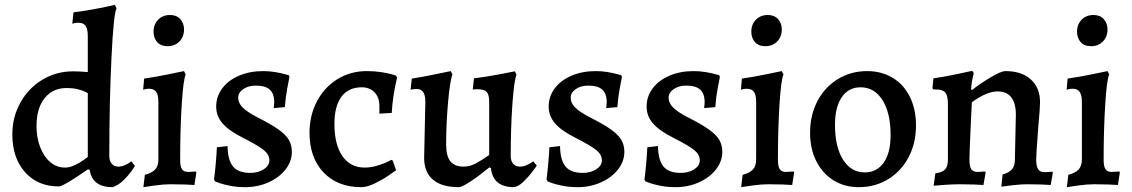

<svg xmlns="http://www.w3.org/2000/svg" viewBox="-20 -762 4683 794"><path d="M351 -59 344 -62Q242 9 223 9Q136 9 83.5 -50Q31 -109 31 -206Q31 -278 64.5 -338Q98 -398 155.5 -432.5Q213 -467 282 -467Q307 -467 343 -464V-613Q343 -642 334 -655Q325 -668 304 -668Q297 -668 289 -666.5Q281 -665 279 -664L284 -711Q334 -717 387 -727.5Q440 -738 455 -742L462 -727Q450 -709 441 -524Q432 -339 432 -117Q432 -97 442 -85Q452 -73 469 -73Q482 -73 494 -78Q506 -83 513.5 -88Q521 -93 523 -95L538 -76Q535 -70 522 -52Q509 -34 488.5 -14.5Q468 5 445 12Q362 12 351 -59ZM343 -113V-377Q340 -379 329 -384Q318 -389 299 -393.5Q280 -398 256 -398Q198 -398 164.5 -356Q131 -314 131 -241Q131 -192 146.5 -152.5Q162 -113 188.5 -91Q215 -69 249 -69Q268 -69 289 -79Q310 -89 324.5 -99.5Q339 -110 343 -113Z M579 -39Q609 -47 622 -61.5Q635 -76 635 -103V-340Q635 -369 626 -382Q617 -395 596 -395Q590 -395 582 -393.5Q574 -392 572 -391L576 -437Q625 -444 675.5 -454.5Q726 -465 741 -468L748 -454Q738 -433 731.5 -329.5Q725 -226 725 -101Q725 -74 732.5 -62.5Q740 -51 758 -51Q768 -51 777.5 -52Q787 -53 790 -53L792 -48L784 3Q774 2 745.5 1Q717 0 685 0Q657 0 620.5 5Q584 10 573 12ZM615 -631Q615 -661 634 -680.5Q653 -700 683 -700Q710 -700 725.5 -683Q741 -666 741 -640Q741 -610 722 -590.5Q703 -571 673 -571Q645 -571 630 -588Q615 -605 615 -631Z M869 -12 865 -20Q868 -39 872 -83.5Q876 -128 877 -153L921 -158Q922 -99 944 -73Q966 -47 1015 -47Q1048 -47 1071 -62Q1094 -77 1094 -99Q1094 -122 1072 -140.5Q1050 -159 985 -192Q927 -221 900.5 -251.5Q874 -282 874 -321Q874 -363 899 -396.5Q924 -430 968.5 -449Q1013 -468 1068 -468Q1094 -468 1117.5 -464Q1141 -460 1155.5 -456Q1170 -452 1174 -451L1177 -444Q1175 -434 1168 -397Q1161 -360 1158 -319L1112 -315Q1112 -318 1113 -325Q1114 -332 1114 -339Q1114 -375 1095.5 -391.5Q1077 -408 1038 -408Q1007 -408 986 -393.5Q965 -379 965 -358Q965 -336 983.5 -317.5Q1002 -299 1044 -277Q1100 -249 1131 -227Q1162 -205 1174.5 -183.5Q1187 -162 1187 -134Q1187 -95 1161 -61.5Q1135 -28 1090.5 -8Q1046 12 994 12Q960 12 932.5 6.5Q905 1 889 -4.5Q873 -10 869 -12Z M1260 -213Q1260 -285 1291 -343.5Q1322 -402 1376 -435Q1430 -468 1497 -468Q1528 -468 1554.5 -464Q1581 -460 1597.5 -455.5Q1614 -451 1618 -449L1622 -441Q1621 -436 1616.5 -416Q1612 -396 1607 -363.5Q1602 -331 1600 -295L1549 -292V-324Q1549 -359 1529 -380Q1509 -401 1476 -401Q1421 -401 1392 -362Q1363 -323 1363 -249Q1363 -164 1396 -116.5Q1429 -69 1488 -69Q1512 -69 1536.5 -76Q1561 -83 1577.5 -90.5Q1594 -98 1598 -101L1604 -98L1618 -58Q1611 -53 1586.5 -36Q1562 -19 1530 -3.5Q1498 12 1474 12Q1376 12 1318 -49Q1260 -110 1260 -213Z M1704 -394Q1695 -394 1687.5 -393Q1680 -392 1678 -391L1683 -437Q1728 -444 1778.5 -454.5Q1829 -465 1844 -468L1851 -454Q1841 -429 1833 -340.5Q1825 -252 1825 -163Q1825 -117 1842.5 -95Q1860 -73 1897 -73Q1923 -73 1946.5 -85.5Q1970 -98 2003 -121V-341Q2003 -371 1992.5 -382Q1982 -393 1955 -393L1935 -392L1940 -438Q1989 -444 2041.5 -454Q2094 -464 2109 -467L2116 -453Q2106 -430 2099 -331.5Q2092 -233 2092 -117Q2092 -97 2102 -85Q2112 -73 2130 -73Q2143 -73 2155 -78Q2167 -83 2175 -88Q2183 -93 2185 -95L2200 -77Q2196 -71 2180.5 -50.5Q2165 -30 2144 -10Q2123 10 2105 12Q2019 12 2010 -67L2004 -70Q1960 -34 1925 -11Q1890 12 1877 12Q1807 12 1770.5 -19Q1734 -50 1734 -109L1739 -342Q1739 -394 1704 -394Z M2244 -12 2240 -20Q2243 -39 2247 -83.5Q2251 -128 2252 -153L2296 -158Q2297 -99 2319 -73Q2341 -47 2390 -47Q2423 -47 2446 -62Q2469 -77 2469 -99Q2469 -122 2447 -140.5Q2425 -159 2360 -192Q2302 -221 2275.5 -251.5Q2249 -282 2249 -321Q2249 -363 2274 -396.5Q2299 -430 2343.5 -449Q2388 -468 2443 -468Q2469 -468 2492.5 -464Q2516 -460 2530.5 -456Q2545 -452 2549 -451L2552 -444Q2550 -434 2543 -397Q2536 -360 2533 -319L2487 -315Q2487 -318 2488 -325Q2489 -332 2489 -339Q2489 -375 2470.5 -391.5Q2452 -408 2413 -408Q2382 -408 2361 -393.5Q2340 -379 2340 -358Q2340 -336 2358.5 -317.5Q2377 -299 2419 -277Q2475 -249 2506 -227Q2537 -205 2549.5 -183.5Q2562 -162 2562 -134Q2562 -95 2536 -61.5Q2510 -28 2465.5 -8Q2421 12 2369 12Q2335 12 2307.5 6.5Q2280 1 2264 -4.5Q2248 -10 2244 -12Z M2649 -12 2645 -20Q2648 -39 2652 -83.5Q2656 -128 2657 -153L2701 -158Q2702 -99 2724 -73Q2746 -47 2795 -47Q2828 -47 2851 -62Q2874 -77 2874 -99Q2874 -122 2852 -140.5Q2830 -159 2765 -192Q2707 -221 2680.5 -251.5Q2654 -282 2654 -321Q2654 -363 2679 -396.5Q2704 -430 2748.5 -449Q2793 -468 2848 -468Q2874 -468 2897.5 -464Q2921 -460 2935.5 -456Q2950 -452 2954 -451L2957 -444Q2955 -434 2948 -397Q2941 -360 2938 -319L2892 -315Q2892 -318 2893 -325Q2894 -332 2894 -339Q2894 -375 2875.5 -391.5Q2857 -408 2818 -408Q2787 -408 2766 -393.5Q2745 -379 2745 -358Q2745 -336 2763.5 -317.5Q2782 -299 2824 -277Q2880 -249 2911 -227Q2942 -205 2954.5 -183.5Q2967 -162 2967 -134Q2967 -95 2941 -61.5Q2915 -28 2870.5 -8Q2826 12 2774 12Q2740 12 2712.5 6.5Q2685 1 2669 -4.5Q2653 -10 2649 -12Z M3051 -39Q3081 -47 3094 -61.5Q3107 -76 3107 -103V-340Q3107 -369 3098 -382Q3089 -395 3068 -395Q3062 -395 3054 -393.5Q3046 -392 3044 -391L3048 -437Q3097 -444 3147.5 -454.5Q3198 -465 3213 -468L3220 -454Q3210 -433 3203.5 -329.5Q3197 -226 3197 -101Q3197 -74 3204.5 -62.5Q3212 -51 3230 -51Q3240 -51 3249.5 -52Q3259 -53 3262 -53L3264 -48L3256 3Q3246 2 3217.5 1Q3189 0 3157 0Q3129 0 3092.5 5Q3056 10 3045 12ZM3087 -631Q3087 -661 3106 -680.5Q3125 -700 3155 -700Q3182 -700 3197.5 -683Q3213 -666 3213 -640Q3213 -610 3194 -590.5Q3175 -571 3145 -571Q3117 -571 3102 -588Q3087 -605 3087 -631Z M3330 -213Q3330 -286 3360.5 -344Q3391 -402 3445 -435Q3499 -468 3566 -468Q3626 -468 3672 -440Q3718 -412 3743 -361Q3768 -310 3768 -243Q3768 -170 3737.5 -112Q3707 -54 3653 -21Q3599 12 3532 12Q3472 12 3426.5 -16.5Q3381 -45 3355.5 -96Q3330 -147 3330 -213ZM3663 -203Q3663 -295 3629.5 -348Q3596 -401 3539 -401Q3489 -401 3461 -360Q3433 -319 3433 -246Q3433 -154 3466.5 -101.5Q3500 -49 3556 -49Q3606 -49 3634.5 -89.5Q3663 -130 3663 -203Z M4177 -101 4181 -288Q4181 -335 4162 -359.5Q4143 -384 4106 -384Q4060 -384 3999 -339Q3996 -276 3995 -257Q3989 -129 3989 -102Q3989 -74 3996.5 -62.5Q4004 -51 4023 -51Q4032 -51 4041.5 -52Q4051 -53 4054 -53L4056 -49L4047 3Q4037 2 4008.5 1Q3980 0 3949 0Q3920 0 3885.5 2.5Q3851 5 3841 6L3848 -45Q3877 -49 3888.5 -61.5Q3900 -74 3900 -102V-332Q3900 -366 3889.5 -379Q3879 -392 3852 -392H3840L3836 -397L3840 -438Q3889 -445 3937.5 -455.5Q3986 -466 4000 -469L4007 -460Q4005 -454 4001 -434Q3997 -414 3996 -393L3999 -389Q4027 -412 4073 -440Q4119 -468 4138 -468Q4205 -468 4243 -433.5Q4281 -399 4281 -339Q4281 -315 4274 -241Q4265 -124 4265 -103Q4265 -75 4273 -62.5Q4281 -50 4299 -50Q4309 -50 4318.5 -51Q4328 -52 4332 -52L4334 -48L4325 3Q4315 2 4287 1Q4259 0 4228 0Q4202 0 4167 4Q4132 8 4121 10L4126 -40Q4153 -48 4165 -62Q4177 -76 4177 -101Z M4398 -39Q4428 -47 4441 -61.5Q4454 -76 4454 -103V-340Q4454 -369 4445 -382Q4436 -395 4415 -395Q4409 -395 4401 -393.5Q4393 -392 4391 -391L4395 -437Q4444 -444 4494.5 -454.5Q4545 -465 4560 -468L4567 -454Q4557 -433 4550.5 -329.5Q4544 -226 4544 -101Q4544 -74 4551.5 -62.5Q4559 -51 4577 -51Q4587 -51 4596.5 -52Q4606 -53 4609 -53L4611 -48L4603 3Q4593 2 4564.5 1Q4536 0 4504 0Q4476 0 4439.5 5Q4403 10 4392 12ZM4434 -631Q4434 -661 4453 -680.5Q4472 -700 4502 -700Q4529 -700 4544.5 -683Q4560 -666 4560 -640Q4560 -610 4541 -590.5Q4522 -571 4492 -571Q4464 -571 4449 -588Q4434 -605 4434 -631Z"/></svg>

Font: Alegreya Medium
Style: Regular
Weight: 500
Designer: Juan Pablo del Peral
Foundry: Huerta Tipografica
Version: Version 2.007; ttfautohint (v1.6)